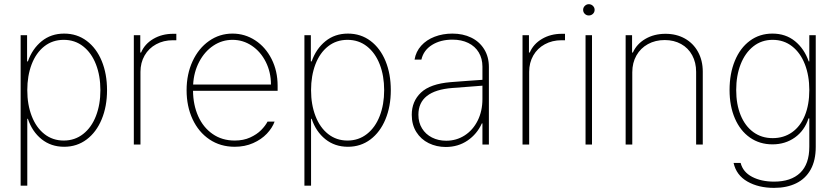

<svg xmlns="http://www.w3.org/2000/svg" viewBox="-20 -701 4059 931"><path d="M80.1 -530.3H111.3V-403.3H115.2Q136.7 -464.4 182.1 -501.2Q227.5 -538.1 291 -538.1Q353.5 -538.1 400.6 -502.7Q447.8 -467.3 473.4 -405Q499 -342.8 499 -263.7Q499 -185.1 473.1 -122.6Q447.3 -60.1 400.1 -24.7Q353 10.7 291 10.7Q227.5 10.7 181.6 -26.1Q135.7 -63 115.2 -125H112.3V199.2H80.1ZM289.1 -19.5Q342.8 -19.5 383.3 -51.3Q423.8 -83 445.3 -138.7Q466.8 -194.3 466.8 -263.7Q466.8 -333.5 445.3 -388.9Q423.8 -444.3 383.5 -476.1Q343.3 -507.8 289.1 -507.8Q234.9 -507.8 194.8 -476.3Q154.8 -444.8 133.5 -389.2Q112.3 -333.5 112.3 -263.7Q112.3 -193.8 133.8 -138.2Q155.3 -82.5 195.3 -51Q235.4 -19.5 289.1 -19.5Z M628.9 -530.3H660.2V-446.3H664.1Q681.6 -487.8 723.6 -512.5Q765.6 -537.1 819.3 -537.1H835V-505.9H818.4Q772.9 -505.9 737.1 -486.3Q701.2 -466.8 681.2 -431.9Q661.1 -397 661.1 -352.5V0H628.9Z M884.8 -263.7Q884.8 -341.3 913.8 -404.1Q942.9 -466.8 993.7 -502.4Q1044.4 -538.1 1107.4 -538.1Q1167.5 -538.1 1217.5 -505.4Q1267.6 -472.7 1296.9 -414.8Q1326.2 -356.9 1326.2 -285.2V-260.7H916Q916.5 -192.9 940.9 -137.9Q965.3 -83 1011 -51.3Q1056.6 -19.5 1118.2 -19.5Q1160.6 -19.5 1193.1 -34.4Q1225.6 -49.3 1246.1 -70.1Q1266.6 -90.8 1277.3 -111.3H1311.5Q1300.3 -80.6 1273.9 -52.7Q1247.6 -24.9 1207.5 -7.1Q1167.5 10.7 1118.2 10.7Q1048.8 10.7 995.8 -24.9Q942.9 -60.5 913.8 -123Q884.8 -185.5 884.8 -263.7ZM1293.9 -291Q1293.9 -350.6 1269 -400.4Q1244.1 -450.2 1201.4 -479Q1158.7 -507.8 1107.4 -507.8Q1056.6 -507.8 1014.4 -479.5Q972.2 -451.2 946 -401.6Q919.9 -352.1 916.5 -291Z M1456.1 -530.3H1487.3V-403.3H1491.2Q1512.7 -464.4 1558.1 -501.2Q1603.5 -538.1 1667 -538.1Q1729.5 -538.1 1776.6 -502.7Q1823.7 -467.3 1849.4 -405Q1875 -342.8 1875 -263.7Q1875 -185.1 1849.1 -122.6Q1823.2 -60.1 1776.1 -24.7Q1729 10.7 1667 10.7Q1603.5 10.7 1557.6 -26.1Q1511.7 -63 1491.2 -125H1488.3V199.2H1456.1ZM1665 -19.5Q1718.8 -19.5 1759.3 -51.3Q1799.8 -83 1821.3 -138.7Q1842.8 -194.3 1842.8 -263.7Q1842.8 -333.5 1821.3 -388.9Q1799.8 -444.3 1759.5 -476.1Q1719.2 -507.8 1665 -507.8Q1610.8 -507.8 1570.8 -476.3Q1530.8 -444.8 1509.5 -389.2Q1488.3 -333.5 1488.3 -263.7Q1488.3 -193.8 1509.8 -138.2Q1531.2 -82.5 1571.3 -51Q1611.3 -19.5 1665 -19.5Z M2165 -302.7Q2201.7 -305.7 2245.4 -308.8Q2289.1 -312 2319.3 -314V-377.9Q2319.3 -417 2301.5 -446.8Q2283.7 -476.6 2250.7 -492.7Q2217.8 -508.8 2173.8 -508.8Q2116.2 -508.8 2075 -483.2Q2033.7 -457.5 2023.4 -412.1H1990.2Q1996.6 -450.7 2022.2 -479.2Q2047.9 -507.8 2087.4 -522.9Q2127 -538.1 2173.8 -538.1Q2224.6 -538.1 2264.6 -518.8Q2304.7 -499.5 2327.6 -462.6Q2350.6 -425.8 2350.6 -376V0H2319.3V-102.5H2316.4Q2293 -50.8 2247.1 -19.5Q2201.2 11.7 2141.6 11.7Q2096.7 11.7 2058.8 -6.8Q2021 -25.4 1998.8 -60.8Q1976.6 -96.2 1976.6 -144.5Q1976.6 -209.5 2021.2 -252Q2065.9 -294.4 2165 -302.7ZM2143.6 -18.6Q2192.9 -18.6 2233.2 -44.4Q2273.4 -70.3 2296.4 -116.5Q2319.3 -162.6 2319.3 -220.7V-285.6L2276.4 -282.2Q2189 -274.9 2173.8 -274.4Q2008.8 -261.7 2008.8 -144.5Q2008.8 -106.9 2026.4 -78.4Q2043.9 -49.8 2074.7 -34.2Q2105.5 -18.6 2143.6 -18.6Z M2513.7 -530.3H2544.9V-446.3H2548.8Q2566.4 -487.8 2608.4 -512.5Q2650.4 -537.1 2704.1 -537.1H2719.7V-505.9H2703.1Q2657.7 -505.9 2621.8 -486.3Q2585.9 -466.8 2565.9 -431.9Q2545.9 -397 2545.9 -352.5V0H2513.7Z M2819.3 -530.3H2850.6V0H2819.3ZM2807.6 -653.3Q2807.6 -664.6 2815.9 -672.6Q2824.2 -680.7 2835 -680.7Q2846.7 -680.7 2855 -672.6Q2863.3 -664.6 2863.3 -653.3Q2863.3 -641.6 2855 -633.8Q2846.7 -626 2835 -626Q2823.7 -626 2815.7 -633.8Q2807.6 -641.6 2807.6 -653.3Z M3045.9 0H3013.7V-530.3H3044.9V-446.3H3048.8Q3067.4 -487.8 3109.6 -512.5Q3151.9 -537.1 3207 -537.1Q3259.8 -537.1 3300.8 -514.2Q3341.8 -491.2 3364.7 -449.5Q3387.7 -407.7 3387.7 -353.5V0H3355.5V-352.5Q3355.5 -397.9 3336.4 -433.1Q3317.4 -468.3 3282.7 -487.5Q3248 -506.8 3203.1 -506.8Q3157.7 -506.8 3121.8 -487.1Q3085.9 -467.3 3065.9 -431.9Q3045.9 -396.5 3045.9 -350.6Z M3537.1 88.9H3571.3Q3582.5 133.3 3627 156.5Q3671.4 179.7 3733.4 179.7Q3815.4 179.7 3859.9 137.2Q3904.3 94.7 3904.3 10.7V-127H3900.4Q3881.3 -67.9 3834.5 -34.4Q3787.6 -1 3725.6 -1Q3663.6 -1 3616.5 -33.9Q3569.3 -66.9 3543.5 -126.7Q3517.6 -186.5 3517.6 -264.6Q3517.6 -343.8 3543.2 -406Q3568.8 -468.3 3616 -503.2Q3663.1 -538.1 3725.6 -538.1Q3789.6 -538.1 3834.7 -501.5Q3879.9 -464.8 3901.4 -403.3H3904.3V-530.3H3935.5V11.7Q3935.5 76.7 3910.9 121.1Q3886.2 165.5 3840.8 187.7Q3795.4 210 3733.4 210Q3657.7 210 3604 179.2Q3550.3 148.4 3537.1 88.9ZM3904.3 -264.6Q3904.3 -334 3882.8 -389.4Q3861.3 -444.8 3821 -476.3Q3780.8 -507.8 3726.6 -507.8Q3672.9 -507.8 3632.8 -476.1Q3592.8 -444.3 3571.3 -389.2Q3549.8 -334 3549.8 -264.6Q3549.8 -195.3 3571.3 -142.6Q3592.8 -89.8 3632.8 -60.5Q3672.9 -31.2 3726.6 -31.2Q3780.3 -31.2 3820.6 -59.6Q3860.8 -87.9 3882.6 -140.6Q3904.3 -193.4 3904.3 -264.6Z"/></svg>

Font: Pretendard Thin
Style: Regular
Weight: 100
Designer: Base glyphs from Inter by Rasmus Andersson; Hangeul glyphs from Noto Sans CJK(Source Han Sans) by Jang Soo-young and Kan
Foundry: Kil Hyung-jin
Version: Version 1.309